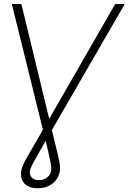

<svg xmlns="http://www.w3.org/2000/svg" viewBox="-20 -748 659 983"><path d="M40.5 -727.5H89.4L231.9 -139.6L569.8 -727.5H618.7L245.6 -82L248.5 -69.3Q252.4 -53.7 255.9 -39.8Q259.3 -25.9 262.2 -13.7Q277.3 47.4 283.4 77.4Q289.6 107.4 286.6 126Q280.3 166 249.8 190.9Q219.2 215.8 173.3 215.8Q127 215.8 104.5 190.9Q82 166 88.9 126Q91.3 110.8 101.1 90.3Q110.8 69.8 131.6 33.9Q152.3 -2 187.5 -62L199.7 -84ZM213.9 -27.3Q172.9 44.4 154.3 78.1Q135.7 111.8 133.3 127.9Q129.9 147.5 142.6 160.9Q155.3 174.3 180.2 174.3Q203.6 174.3 220.9 160.6Q238.3 147 241.7 127.9Q244.1 112.3 237.8 79.3Q231.4 46.4 213.9 -27.3Z"/></svg>

Font: Inter Display ExtraLight
Style: Italic
Weight: 200
Italic angle: -9.39999°
Designer: Rasmus Andersson
Foundry: rsms
Version: Version 4.000;git-a52131595